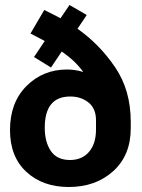

<svg xmlns="http://www.w3.org/2000/svg" viewBox="-20 -738 568 768"><path d="M116 -510 159 -574 102 -604 157 -698Q192 -681 222 -665L258 -718L327 -678L290 -623Q378 -561 440.5 -469Q503 -377 503 -251V-225Q503 -117 433 -53.5Q363 10 255 10Q151 10 85.5 -50.5Q20 -111 20 -218Q20 -328 86 -394Q152 -460 248 -460Q281 -460 313 -450Q282 -494 227 -532L184 -468ZM261 -352Q159 -352 159 -227Q159 -170 183.5 -134Q208 -98 260 -98Q308 -98 336 -130.5Q364 -163 364 -220V-257Q364 -304 334 -328Q304 -352 261 -352Z"/></svg>

Font: Zilla Slab Bold
Style: Bold
Weight: 700
Designer: Typotheque.com
Foundry: Typotheque type foundry
Version: Version 1.1; 2017; ttfautohint (v1.6)